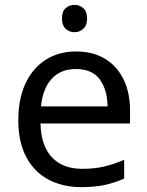

<svg xmlns="http://www.w3.org/2000/svg" viewBox="-20 -757 604 787"><path d="M292 -546Q361 -546 410.5 -516Q460 -486 486.5 -431.5Q513 -377 513 -304V-251H146Q148 -160 192.5 -112.5Q237 -65 317 -65Q368 -65 407.5 -74.5Q447 -84 489 -102V-25Q448 -7 408 1.5Q368 10 313 10Q237 10 178.5 -21Q120 -52 87.5 -113.5Q55 -175 55 -264Q55 -352 84.5 -415Q114 -478 167.5 -512Q221 -546 292 -546ZM291 -474Q228 -474 191.5 -433.5Q155 -393 148 -321H421Q420 -389 389 -431.5Q358 -474 291 -474ZM286 -737Q306 -737 321.5 -723.5Q337 -710 337 -681Q337 -653 321.5 -639Q306 -625 286 -625Q264 -625 249 -639Q234 -653 234 -681Q234 -710 249 -723.5Q264 -737 286 -737Z"/></svg>

Font: Noto Sans Old Permic
Style: Regular
Weight: 400
Designer: Monotype Design Team
Foundry: Monotype Imaging Inc.
Version: Version 2.001; ttfautohint (v1.8.4.7-5d5b)